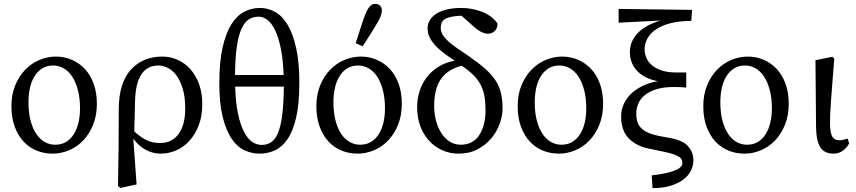

<svg xmlns="http://www.w3.org/2000/svg" viewBox="-20 -780 4418 991"><path d="M252 13Q208 13 169.5 -2.5Q131 -18 102 -49Q73 -80 56 -126Q39 -172 39 -232Q39 -292 58.5 -339.5Q78 -387 110 -420Q142 -453 183.5 -470.5Q225 -488 269 -488Q312 -488 350.5 -471.5Q389 -455 418 -424Q447 -393 463.5 -347.5Q480 -302 480 -244Q480 -184 460.5 -136Q441 -88 409.5 -55Q378 -22 336.5 -4.5Q295 13 252 13ZM265 -33Q297 -33 321 -47.5Q345 -62 361 -87.5Q377 -113 385 -147Q393 -181 393 -220Q393 -274 382 -315.5Q371 -357 352.5 -385Q334 -413 308.5 -427.5Q283 -442 254 -442Q222 -442 198 -427Q174 -412 158 -386Q142 -360 134.5 -325.5Q127 -291 127 -252Q127 -198 138 -157Q149 -116 167.5 -88.5Q186 -61 211 -47Q236 -33 265 -33Z M806 -42Q840 -42 864.5 -55.5Q889 -69 905 -93Q921 -117 928.5 -149Q936 -181 936 -219Q936 -282 922.5 -324.5Q909 -367 889 -393Q869 -419 844.5 -430.5Q820 -442 798 -442Q682 -442 677 -259Q677 -258 676.5 -238Q676 -218 675.5 -192Q675 -166 674 -140Q673 -114 673 -102Q703 -74 733.5 -58Q764 -42 806 -42ZM589 180 592 -12 593 -219Q594 -353 655.5 -420.5Q717 -488 818 -488Q860 -488 897.5 -471Q935 -454 963 -422.5Q991 -391 1007.5 -345.5Q1024 -300 1024 -243Q1024 -180 1005.5 -132.5Q987 -85 957 -52.5Q927 -20 888.5 -3.5Q850 13 810 13Q769 13 732.5 -6.5Q696 -26 668 -64L685 172L601 190Z M1320 13Q1279 13 1241.5 -4.5Q1204 -22 1175.5 -64Q1147 -106 1129.5 -176Q1112 -246 1112 -351Q1112 -461 1129 -535.5Q1146 -610 1174.5 -655Q1203 -700 1241 -719.5Q1279 -739 1321 -739Q1363 -739 1400 -718.5Q1437 -698 1464.5 -652Q1492 -606 1508.5 -532.5Q1525 -459 1525 -353Q1525 -244 1508.5 -173Q1492 -102 1463.5 -61Q1435 -20 1398 -3.5Q1361 13 1320 13ZM1316 -694Q1287 -694 1265 -680.5Q1243 -667 1227 -632.5Q1211 -598 1202.5 -540Q1194 -482 1193 -393H1444Q1441 -472 1429.5 -529Q1418 -586 1400.5 -623Q1383 -660 1361 -677Q1339 -694 1316 -694ZM1331 -32Q1358 -32 1379 -45.5Q1400 -59 1414.5 -93Q1429 -127 1436.5 -185Q1444 -243 1445 -333H1194Q1196 -252 1208 -195Q1220 -138 1238.5 -101.5Q1257 -65 1280.5 -48.5Q1304 -32 1331 -32Z M1826 13Q1782 13 1743.5 -2.5Q1705 -18 1676 -49Q1647 -80 1630 -126Q1613 -172 1613 -232Q1613 -292 1632.5 -339.5Q1652 -387 1684 -420Q1716 -453 1757.5 -470.5Q1799 -488 1843 -488Q1886 -488 1924.5 -471.5Q1963 -455 1992 -424Q2021 -393 2037.5 -347.5Q2054 -302 2054 -244Q2054 -184 2034.5 -136Q2015 -88 1983.5 -55Q1952 -22 1910.5 -4.5Q1869 13 1826 13ZM1839 -33Q1871 -33 1895 -47.5Q1919 -62 1935 -87.5Q1951 -113 1959 -147Q1967 -181 1967 -220Q1967 -274 1956 -315.5Q1945 -357 1926.5 -385Q1908 -413 1882.5 -427.5Q1857 -442 1828 -442Q1796 -442 1772 -427Q1748 -412 1732 -386Q1716 -360 1708.5 -325.5Q1701 -291 1701 -252Q1701 -198 1712 -157Q1723 -116 1741.5 -88.5Q1760 -61 1785 -47Q1810 -33 1839 -33ZM1816 -557Q1828 -594 1838 -626Q1848 -658 1852 -669Q1862 -699 1870 -716.5Q1878 -734 1886 -744Q1894 -754 1901.5 -757Q1909 -760 1917 -760Q1931 -760 1941 -751.5Q1951 -743 1951 -725Q1951 -719 1949.5 -712.5Q1948 -706 1944.5 -696Q1941 -686 1933.5 -672.5Q1926 -659 1914 -639Q1908 -628 1890 -600.5Q1872 -573 1852 -541Z M2133 -226Q2133 -268 2145 -307.5Q2157 -347 2181.5 -379.5Q2206 -412 2242.5 -435Q2279 -458 2327 -467Q2299 -485 2274 -503.5Q2249 -522 2229.5 -542.5Q2210 -563 2198.5 -585Q2187 -607 2187 -632Q2187 -659 2200.5 -679Q2214 -699 2237.5 -712.5Q2261 -726 2293 -732.5Q2325 -739 2361 -739Q2414 -739 2465.5 -720Q2517 -701 2548 -659Q2548 -634 2533.5 -620Q2519 -606 2498 -606Q2486 -606 2468.5 -613Q2451 -620 2426 -642L2362 -699Q2308 -697 2281.5 -684.5Q2255 -672 2255 -636Q2255 -617 2265 -600.5Q2275 -584 2293.5 -567Q2312 -550 2339 -531.5Q2366 -513 2400 -490Q2452 -454 2485.5 -424Q2519 -394 2538.5 -363.5Q2558 -333 2566 -298.5Q2574 -264 2574 -221Q2574 -182 2559 -140.5Q2544 -99 2515 -65Q2486 -31 2444 -9Q2402 13 2348 13Q2300 13 2260.5 -5.5Q2221 -24 2192.5 -56Q2164 -88 2148.5 -131.5Q2133 -175 2133 -226ZM2358 -33Q2421 -33 2453.5 -82.5Q2486 -132 2486 -210Q2486 -252 2480.5 -283.5Q2475 -315 2461 -342Q2447 -369 2423.5 -392.5Q2400 -416 2363 -441Q2323 -430 2296 -411.5Q2269 -393 2252.5 -367Q2236 -341 2228.5 -307.5Q2221 -274 2221 -234Q2221 -190 2231.5 -153.5Q2242 -117 2260 -90Q2278 -63 2303 -48Q2328 -33 2358 -33Z M2865 13Q2821 13 2782.5 -2.5Q2744 -18 2715 -49Q2686 -80 2669 -126Q2652 -172 2652 -232Q2652 -292 2671.5 -339.5Q2691 -387 2723 -420Q2755 -453 2796.5 -470.5Q2838 -488 2882 -488Q2925 -488 2963.5 -471.5Q3002 -455 3031 -424Q3060 -393 3076.5 -347.5Q3093 -302 3093 -244Q3093 -184 3073.5 -136Q3054 -88 3022.5 -55Q2991 -22 2949.5 -4.5Q2908 13 2865 13ZM2878 -33Q2910 -33 2934 -47.5Q2958 -62 2974 -87.5Q2990 -113 2998 -147Q3006 -181 3006 -220Q3006 -274 2995 -315.5Q2984 -357 2965.5 -385Q2947 -413 2921.5 -427.5Q2896 -442 2867 -442Q2835 -442 2811 -427Q2787 -412 2771 -386Q2755 -360 2747.5 -325.5Q2740 -291 2740 -252Q2740 -198 2751 -157Q2762 -116 2780.5 -88.5Q2799 -61 2824 -47Q2849 -33 2878 -33Z M3348 191 3344 125Q3419 117 3460.5 101Q3502 85 3502 62Q3502 53 3499 45Q3496 37 3486.5 30.5Q3477 24 3460 17.5Q3443 11 3415 5L3328 -13Q3262 -27 3224 -67Q3186 -107 3186 -179Q3186 -214 3200 -244Q3214 -274 3239 -297.5Q3264 -321 3299 -337.5Q3334 -354 3376 -361Q3337 -368 3309 -383.5Q3281 -399 3264 -419Q3247 -439 3239 -462.5Q3231 -486 3231 -511Q3231 -542 3243.5 -568.5Q3256 -595 3277.5 -615Q3299 -635 3328 -650Q3357 -665 3390 -674L3173 -663V-734L3552 -729L3548 -672Q3487 -672 3442 -660.5Q3397 -649 3367 -629Q3337 -609 3322 -582Q3307 -555 3307 -525Q3307 -504 3315.5 -483Q3324 -462 3343 -445Q3362 -428 3393 -417Q3424 -406 3469 -406H3522V-328Q3492 -331 3460 -331Q3406 -331 3368.5 -319.5Q3331 -308 3307.5 -288.5Q3284 -269 3274 -244Q3264 -219 3264 -193Q3264 -172 3269 -154Q3274 -136 3287 -121.5Q3300 -107 3323.5 -96Q3347 -85 3383 -78L3447 -66Q3507 -54 3533 -23.5Q3559 7 3559 48Q3559 75 3546 101Q3533 127 3506.5 147Q3480 167 3440.5 179Q3401 191 3348 191Z M3823 13Q3779 13 3740.5 -2.5Q3702 -18 3673 -49Q3644 -80 3627 -126Q3610 -172 3610 -232Q3610 -292 3629.5 -339.5Q3649 -387 3681 -420Q3713 -453 3754.5 -470.5Q3796 -488 3840 -488Q3883 -488 3921.5 -471.5Q3960 -455 3989 -424Q4018 -393 4034.5 -347.5Q4051 -302 4051 -244Q4051 -184 4031.5 -136Q4012 -88 3980.5 -55Q3949 -22 3907.5 -4.5Q3866 13 3823 13ZM3836 -33Q3868 -33 3892 -47.5Q3916 -62 3932 -87.5Q3948 -113 3956 -147Q3964 -181 3964 -220Q3964 -274 3953 -315.5Q3942 -357 3923.5 -385Q3905 -413 3879.5 -427.5Q3854 -442 3825 -442Q3793 -442 3769 -427Q3745 -412 3729 -386Q3713 -360 3705.5 -325.5Q3698 -291 3698 -252Q3698 -198 3709 -157Q3720 -116 3738.5 -88.5Q3757 -61 3782 -47Q3807 -33 3836 -33Z M4282 13Q4235 13 4214 -20Q4193 -53 4192 -125L4189 -469L4276 -487L4286 -477Q4280 -402 4276 -349Q4272 -296 4269 -257Q4266 -218 4265 -189.5Q4264 -161 4264 -136Q4266 -88 4277.5 -72Q4289 -56 4312 -56Q4323 -56 4333.5 -58.5Q4344 -61 4355 -65L4363 -40Q4351 -17 4330 -2Q4309 13 4282 13Z"/></svg>

Font: Source Serif Pro
Style: Regular
Weight: 400
Designer: Frank Grießhammer
Foundry: Adobe Systems Incorporated
Version: Version 2.000;PS 1.000;hotconv 16.6.51;makeotf.lib2.5.65220